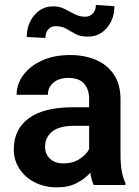

<svg xmlns="http://www.w3.org/2000/svg" viewBox="-20 -766 577 795"><path d="M368.2 0Q358.9 -19 354 -50.8Q332 -25.9 298.1 -8.1Q264.2 9.8 216.3 9.8Q165 9.8 124.5 -10.7Q84 -31.2 60.5 -66.9Q37.1 -102.5 37.1 -147.9Q37.1 -231 99.4 -276.4Q161.6 -321.8 280.3 -321.8H349.1V-356Q349.1 -396 328.1 -419.7Q307.1 -443.4 263.2 -443.4Q224.1 -443.4 201.2 -423.8Q178.2 -404.3 178.2 -373.5H48.8Q48.8 -417.5 76.2 -454.8Q103.5 -492.2 153.3 -515.1Q203.1 -538.1 270.5 -538.1Q330.6 -538.1 377.7 -517.8Q424.8 -497.6 451.9 -456.8Q479 -416 479 -355V-124.5Q479 -48.8 499.5 -8.3V0ZM242.7 -89.4Q281.7 -89.4 309.6 -107.7Q337.4 -126 349.1 -148.4V-245.1H286.6Q225.6 -245.1 196 -221.2Q166.5 -197.3 166.5 -158.2Q166.5 -128.4 186.8 -108.9Q207 -89.4 242.7 -89.4ZM377 -745.6 453.6 -740.2Q453.6 -687 422.6 -650.6Q391.6 -614.3 344.2 -614.3Q312.5 -614.3 292.5 -625.2Q272.5 -636.2 254.4 -647Q236.3 -657.7 210.4 -657.7Q192.4 -657.7 180.2 -644.8Q168 -631.8 168 -608.9L90.8 -612.8Q90.8 -665.5 121.8 -702.6Q152.8 -739.7 200.2 -739.7Q226.6 -739.7 247.3 -729Q268.1 -718.3 288.6 -707.5Q309.1 -696.8 333.5 -696.8Q351.6 -696.8 364.3 -710Q377 -723.1 377 -745.6Z"/></svg>

Font: Vazirmatn RD UI SemiBold
Style: Regular
Weight: 600
Designer: Saber Rastikerdar
Foundry: Saber Rastikerdar
Version: Version 33.003